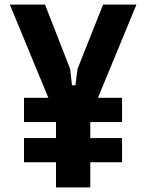

<svg xmlns="http://www.w3.org/2000/svg" viewBox="-20 -820 640 840"><path d="M85 -286V-392H514V-286ZM85 -110V-216H514V-110ZM177 -800 287 -518 295 -447H310L319 -518L431 -800H577L375 -311V0H225V-311L23 -800Z"/></svg>

Font: Martian Mono Condensed SemiBold
Style: Regular
Weight: 600
Width: 3
Designer: Roman Shamin
Foundry: Evil Martians
Version: Version 1.000